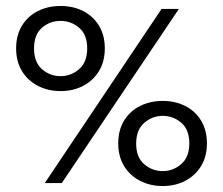

<svg xmlns="http://www.w3.org/2000/svg" viewBox="-20 -613 747 643"><path d="M130 0 521 -583H579L187 0ZM183 -308Q141 -308 107 -325.5Q73 -343 53.5 -375Q34 -407 34 -451Q34 -495 53.5 -527Q73 -559 107 -576Q141 -593 183 -593Q225 -593 258.5 -576Q292 -559 311.5 -527Q331 -495 331 -451Q331 -407 311.5 -375Q292 -343 258.5 -325.5Q225 -308 183 -308ZM183 -358Q218 -358 245 -381.5Q272 -405 272 -451Q272 -497 245 -520Q218 -543 183 -543Q147 -543 120.5 -520Q94 -497 94 -451Q94 -405 120.5 -381.5Q147 -358 183 -358ZM525 10Q483 10 449 -7.5Q415 -25 395.5 -57Q376 -89 376 -133Q376 -177 395.5 -209Q415 -241 449 -258Q483 -275 525 -275Q567 -275 600.5 -258Q634 -241 653.5 -209Q673 -177 673 -133Q673 -89 653.5 -57Q634 -25 600.5 -7.5Q567 10 525 10ZM525 -40Q560 -40 587 -63.5Q614 -87 614 -133Q614 -179 587 -202Q560 -225 525 -225Q490 -225 463 -201.5Q436 -178 436 -132Q436 -86 463 -63Q490 -40 525 -40Z"/></svg>

Font: Rokkitt
Style: Regular
Weight: 400
Designer: Vernon Adams
Foundry: Vernon Adams
Version: Version 3.103